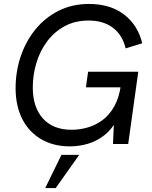

<svg xmlns="http://www.w3.org/2000/svg" viewBox="-20 -729 770 972"><path d="M334 12Q250 12 188 -24.5Q126 -61 92.5 -127Q59 -193 59 -283Q59 -366 84.5 -442.5Q110 -519 158.5 -579Q207 -639 276 -674Q345 -709 431 -709Q538 -709 608 -655.5Q678 -602 700 -510L616 -484Q600 -552 551.5 -588.5Q503 -625 429 -625Q360 -625 307.5 -596.5Q255 -568 219 -520Q183 -472 164.5 -411.5Q146 -351 146 -286Q146 -186 197.5 -129Q249 -72 342 -72Q383 -72 423.5 -83.5Q464 -95 499 -121Q534 -147 558.5 -190.5Q583 -234 592 -298L599 -347L610 -287H415L426 -366H680L629 0H552L558 -136L572 -123Q547 -75 509 -45Q471 -15 426 -1.5Q381 12 334 12ZM209 223 291 55H381L262 223Z"/></svg>

Font: Hanken Grotesk
Style: Italic
Weight: 400
Italic angle: -8°
Designer: Alfredo Marco Pradil
Foundry: Hanken Design Co.
Version: Version 3.013